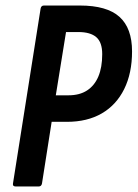

<svg xmlns="http://www.w3.org/2000/svg" viewBox="-20 -675 498 695"><path d="M37 0Q25 0 27 -11L127 -644Q129 -655 139 -655H269Q367 -655 412.5 -614Q458 -573 458 -489Q458 -410 429.5 -352.5Q401 -295 348.5 -264.5Q296 -234 222 -234H167L132 -11Q130 0 120 0ZM182 -330H228Q268 -330 295 -347.5Q322 -365 336 -398Q350 -431 350 -479Q350 -522 328.5 -540.5Q307 -559 264 -559H219Z"/></svg>

Font: Sofia Sans Condensed
Style: Bold Italic
Weight: 700
Italic angle: -9°
Version: Version 4.100